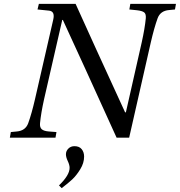

<svg xmlns="http://www.w3.org/2000/svg" viewBox="-20 -712 930 993"><path d="M31 0 36 -29 67 -32Q112 -36 126 -75Q144 -125 161 -199L255 -609Q266 -654 233 -657L174 -663L181 -692H371Q455 -505 627 -131H631L713 -493Q729 -565 734 -617Q736 -640 725.5 -648Q715 -656 688 -659L649 -663L654 -692H890L885 -663L854 -660Q809 -656 795 -617Q777 -567 760 -493L648 0H583Q399 -406 305 -609H302L208 -199Q192 -127 187 -75Q185 -53 196 -43.5Q207 -34 233 -32L272 -29L267 0ZM285 247Q340 194 340 156Q340 141 330.5 121Q321 101 321 86Q321 69 333.5 56.5Q346 44 365 44Q390 44 402.5 59.5Q415 75 415 98Q415 131 395 163.5Q375 196 353.5 216Q332 236 299 261Z"/></svg>

Font: Heuristica
Style: Italic
Weight: 400
Italic angle: -13°
Version: Version 1.0.2